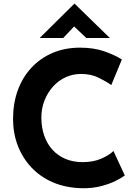

<svg xmlns="http://www.w3.org/2000/svg" viewBox="-20 -999 736 1027"><path d="M647.5 -60.5Q635.7 -50.8 603 -33.7Q570.3 -16.6 522.9 -3.9Q475.6 8.8 418.9 7.8Q332 5.9 263.7 -23.4Q195.3 -52.7 147.5 -104Q99.6 -155.3 74.7 -221.2Q49.8 -287.1 49.8 -362.3Q49.8 -446.3 75.2 -516.1Q100.6 -585.9 148.4 -637.2Q196.3 -688.5 262.2 -716.3Q328.1 -744.1 408.2 -744.1Q482.4 -744.1 539.1 -724.1Q595.7 -704.1 631.8 -680.7L575.2 -543.9Q549.8 -562.5 508.3 -583Q466.8 -603.5 413.1 -603.5Q371.1 -603.5 332.5 -586.4Q293.9 -569.3 264.6 -537.1Q235.4 -504.9 218.3 -462.4Q201.2 -419.9 201.2 -370.1Q201.2 -317.4 216.8 -272.9Q232.4 -228.5 261.2 -197.3Q290 -166 330.6 -148.9Q371.1 -131.8 421.9 -131.8Q480.5 -131.8 522.9 -150.9Q565.4 -169.9 586.9 -191.4ZM441.4 -795.9 363.3 -870.1 397.5 -879.9 318.4 -795.9H192.4L377.9 -979.5H378.9L567.4 -795.9Z"/></svg>

Font: Josefin Sans CFJ
Style: Bold
Weight: 700
Designer: Santiago Orozco
Foundry: Typemade
Version: Version 2.001